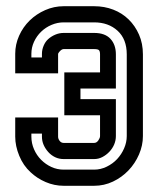

<svg xmlns="http://www.w3.org/2000/svg" viewBox="-20 -598 504 618"><path d="M302 -365V-423Q302 -433 298.5 -436.5Q295 -440 283 -440H185Q180 -440 174.5 -435Q169 -430 167 -425V-362H29V-425Q29 -455 41.5 -483Q54 -511 75.5 -532Q97 -553 125.5 -565.5Q154 -578 185 -578H283Q316 -578 344.5 -567Q373 -556 394 -535.5Q415 -515 427.5 -486.5Q440 -458 440 -423V-160Q440 -130 427.5 -101Q415 -72 393.5 -49.5Q372 -27 343.5 -13.5Q315 0 283 0H185Q155 0 127 -12Q99 -24 78 -44Q55 -65 42 -96.5Q29 -128 29 -158V-220H167V-158Q167 -151 172 -144.5Q177 -138 185 -138H283Q291 -138 296.5 -146Q302 -154 302 -160V-227H187V-365ZM115 -168H81V-158Q81 -137 89.5 -117.5Q98 -98 112.5 -83.5Q127 -69 145.5 -60.5Q164 -52 185 -52H283Q304 -52 323.5 -61.5Q343 -71 357 -86Q371 -101 379.5 -120.5Q388 -140 388 -160V-423Q388 -472 358.5 -499Q329 -526 283 -526H185Q165 -526 146 -518Q127 -510 112.5 -496Q98 -482 89.5 -463.5Q81 -445 81 -425V-413H115V-425Q115 -438 120.5 -451Q126 -464 135 -472Q145 -481 158 -486.5Q171 -492 185 -492H283Q318 -492 335.5 -473Q353 -454 353 -423V-313H239V-279H353V-160Q353 -146 347.5 -133Q342 -120 332 -109.5Q322 -99 309.5 -92.5Q297 -86 283 -86H185Q170 -86 157.5 -92Q145 -98 135.5 -108.5Q126 -119 120.5 -131.5Q115 -144 115 -158Z"/></svg>

Font: Aurach Bi
Style: Regular
Weight: 400
Designer: Peter Wiegel
Foundry: Peter Wiegel
Version: Version 1.002